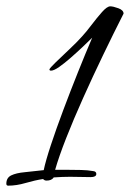

<svg xmlns="http://www.w3.org/2000/svg" viewBox="-20 -565 410 606"><path d="M6 21Q0 21 0 15Q0 -4 15.5 -11.5Q31 -19 58 -21.5Q85 -24 118 -28Q124 -57 140.5 -107Q157 -157 179.5 -217Q202 -277 226 -337Q250 -397 271 -446Q259 -434 241 -417Q223 -400 203 -382.5Q183 -365 166.5 -353.5Q150 -342 141 -342Q136 -342 136 -346Q137 -350 155.5 -368Q174 -386 198.5 -409Q223 -432 239 -450Q252 -464 269 -486.5Q286 -509 302 -527Q318 -545 328 -545Q337 -545 353.5 -539Q370 -533 370 -522Q339 -461 306 -392.5Q273 -324 242.5 -256Q212 -188 189 -129.5Q166 -71 154 -29H196Q216 -29 236.5 -28.5Q257 -28 274 -25Q284 -24 284 -16Q284 -6 266 -6Q251 -6 234.5 -6.5Q218 -7 201 -7Q189 -7 176 -6.5Q163 -6 149 -5V-4Q142 5 127 5Q120 5 116 0Q90 4 61 12.5Q32 21 6 21Z"/></svg>

Font: Allura
Style: Regular
Weight: 400
Designer: Robert E. Leuschke
Foundry: Robert E. Leuschke
Version: Version 1.110